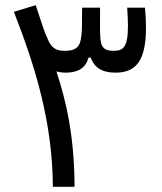

<svg xmlns="http://www.w3.org/2000/svg" viewBox="-20 -723 626 743"><path d="M184.6 0H268.6C267.6 -191.4 238.3 -325.7 198.2 -446.8C209.5 -443.4 221.7 -441.9 234.9 -441.9C273.9 -441.9 311.5 -455.1 322.3 -500H331.1C349.1 -450.7 390.1 -441.9 427.7 -441.9C509.8 -441.9 544.9 -493.2 544.9 -616.2C544.9 -641.1 543.5 -666 541 -693.4H472.2C474.1 -664.6 475.1 -641.1 475.1 -623C475.1 -538.6 456.5 -526.4 418.9 -526.4C385.3 -526.4 371.1 -538.1 368.7 -572.8C366.7 -592.3 366.7 -616.7 367.2 -653.3C367.2 -665.5 367.2 -678.7 367.2 -693.4H297.9C297.9 -679.2 297.4 -666 297.4 -654.3C297.4 -615.7 296.9 -589.4 292.5 -569.8C287.1 -539.1 270 -526.4 231 -526.4C194.3 -526.4 179.7 -538.6 165.5 -569.8C153.3 -595.7 142.6 -627.9 118.2 -703.1L33.7 -677.2C117.7 -462.4 183.1 -249.5 184.6 0Z"/></svg>

Font: Cascadia Mono PL SemiLight
Style: Regular
Weight: 350
Monospace: yes
Designer: Aaron Bell
Foundry: Saja Typeworks
Version: Version 2404.023